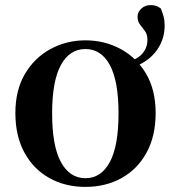

<svg xmlns="http://www.w3.org/2000/svg" viewBox="-20 -708 663 744"><path d="M311 16.2Q232.5 16.2 170.9 -18.3Q109.3 -52.8 74.5 -117Q39.6 -181.2 39.6 -269.8Q39.6 -359.1 76.8 -421.8Q114 -484.6 175.9 -518.1Q237.8 -551.7 311 -551.7Q384.8 -551.7 446.8 -518.5Q508.7 -485.4 545.9 -422.6Q583.1 -359.8 583.1 -269.8Q583.1 -180.2 547.7 -116.1Q512.4 -52 450.9 -17.9Q389.5 16.2 311 16.2ZM311 -17.5Q372 -17.5 405.6 -80.1Q439.3 -142.6 439.3 -268.1Q439.3 -394.2 405.6 -456.1Q372 -518 311 -518Q250 -518 216 -456.1Q182 -394.2 182 -268.1Q182 -142.6 216 -80.1Q250 -17.5 311 -17.5ZM438.3 -438.1 434.6 -462.2Q496 -467.8 523.7 -492.3Q551.3 -516.9 551.3 -554.1Q551.3 -574.5 541.8 -587.5Q532.3 -600.5 522.6 -612.8Q513 -625.2 513 -643.5Q513 -661 527.5 -674.6Q541.9 -688.3 563.7 -688.3Q575.3 -688.3 585.1 -685.1Q594.8 -681.9 603.5 -674.7Q609.5 -659 613.8 -644.3Q618 -629.5 618 -609.2Q618 -563 595.3 -525Q572.6 -487.1 532.2 -464Q491.8 -440.9 438.3 -438.1Z"/></svg>

Font: Noto Serif HK
Style: Regular
Weight: 200
Designer: Ryoko NISHIZUKA 西塚涼子 (kana & ideographs); Frank Grießhammer (Latin, Greek & Cyrillic); Wenlong ZHANG 张文龙 (bopomofo); San
Foundry: Adobe
Version: Version 2.001;hotconv 1.1.0;makeotfexe 2.6.0